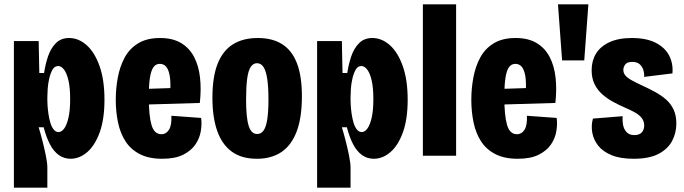

<svg xmlns="http://www.w3.org/2000/svg" viewBox="-20 -717 3150 884"><path d="M44 147V-254V-528H158L161 -381H183Q189 -422 201.5 -458.5Q214 -495 237.5 -518.5Q261 -542 298 -542Q342 -542 379 -509Q416 -476 438.5 -412.5Q461 -349 461 -258Q461 -168 439 -107.5Q417 -47 381.5 -16.5Q346 14 305 14Q275 14 251 -3Q227 -20 210 -52.5Q193 -85 181 -131H158Q167 -102 176 -66.5Q185 -31 191.5 1.5Q198 34 198 55V147ZM250 -109Q263 -109 275 -124.5Q287 -140 295 -174Q303 -208 303 -261Q303 -314 295 -347.5Q287 -381 274.5 -397Q262 -413 248 -413Q231 -413 221.5 -396Q212 -379 206.5 -355Q201 -331 199.5 -307.5Q198 -284 198 -269V-255Q198 -247 199 -230.5Q200 -214 203 -193Q206 -172 211.5 -153Q217 -134 226.5 -121.5Q236 -109 250 -109Z M727 14Q665 14 623.5 -7.5Q582 -29 558 -66Q534 -103 523.5 -152.5Q513 -202 513 -258Q513 -310 522.5 -360.5Q532 -411 554 -452Q576 -493 616 -517.5Q656 -542 717 -542Q775 -542 813.5 -519Q852 -496 873.5 -455Q895 -414 901 -359.5Q907 -305 900 -243L630 -235V-307L780 -312L763 -280Q767 -337 761.5 -367.5Q756 -398 744.5 -410.5Q733 -423 716 -423Q697 -423 686 -407Q675 -391 670 -357Q665 -323 665 -271Q665 -185 677.5 -142Q690 -99 723 -99Q734 -99 743 -104.5Q752 -110 758.5 -120.5Q765 -131 767.5 -147.5Q770 -164 769 -184L906 -174Q910 -146 904.5 -113Q899 -80 879.5 -51.5Q860 -23 823 -4.5Q786 14 727 14Z M1163 14Q1092 14 1047 -19Q1002 -52 980 -114.5Q958 -177 958 -267Q958 -363 982 -423.5Q1006 -484 1052.5 -513Q1099 -542 1167 -542Q1235 -542 1280 -513Q1325 -484 1347.5 -425Q1370 -366 1370 -274Q1370 -174 1345.5 -110.5Q1321 -47 1275 -16.5Q1229 14 1163 14ZM1164 -100Q1182 -100 1193.5 -116Q1205 -132 1210.5 -167.5Q1216 -203 1216 -258Q1216 -316 1210.5 -353Q1205 -390 1193.5 -408Q1182 -426 1163 -426Q1146 -426 1134.5 -409Q1123 -392 1118 -354.5Q1113 -317 1113 -258Q1113 -175 1125 -137.5Q1137 -100 1164 -100Z M1440 147V-254V-528H1554L1557 -381H1579Q1585 -422 1597.5 -458.5Q1610 -495 1633.5 -518.5Q1657 -542 1694 -542Q1738 -542 1775 -509Q1812 -476 1834.5 -412.5Q1857 -349 1857 -258Q1857 -168 1835 -107.5Q1813 -47 1777.5 -16.5Q1742 14 1701 14Q1671 14 1647 -3Q1623 -20 1606 -52.5Q1589 -85 1577 -131H1554Q1563 -102 1572 -66.5Q1581 -31 1587.5 1.5Q1594 34 1594 55V147ZM1646 -109Q1659 -109 1671 -124.5Q1683 -140 1691 -174Q1699 -208 1699 -261Q1699 -314 1691 -347.5Q1683 -381 1670.5 -397Q1658 -413 1644 -413Q1627 -413 1617.5 -396Q1608 -379 1602.5 -355Q1597 -331 1595.5 -307.5Q1594 -284 1594 -269V-255Q1594 -247 1595 -230.5Q1596 -214 1599 -193Q1602 -172 1607.5 -153Q1613 -134 1622.5 -121.5Q1632 -109 1646 -109Z M1927 0V-697H2080V0Z M2364 14Q2302 14 2260.5 -7.5Q2219 -29 2195 -66Q2171 -103 2160.5 -152.5Q2150 -202 2150 -258Q2150 -310 2159.5 -360.5Q2169 -411 2191 -452Q2213 -493 2253 -517.5Q2293 -542 2354 -542Q2412 -542 2450.5 -519Q2489 -496 2510.5 -455Q2532 -414 2538 -359.5Q2544 -305 2537 -243L2267 -235V-307L2417 -312L2400 -280Q2404 -337 2398.5 -367.5Q2393 -398 2381.5 -410.5Q2370 -423 2353 -423Q2334 -423 2323 -407Q2312 -391 2307 -357Q2302 -323 2302 -271Q2302 -185 2314.5 -142Q2327 -99 2360 -99Q2371 -99 2380 -104.5Q2389 -110 2395.5 -120.5Q2402 -131 2404.5 -147.5Q2407 -164 2406 -184L2543 -174Q2547 -146 2541.5 -113Q2536 -80 2516.5 -51.5Q2497 -23 2460 -4.5Q2423 14 2364 14Z M2568 -439 2549 -697H2689L2670 -439Z M2897 14Q2836 14 2796 -2.5Q2756 -19 2734.5 -46Q2713 -73 2707 -106Q2701 -139 2710 -171L2847 -182Q2845 -163 2848.5 -143Q2852 -123 2864.5 -109Q2877 -95 2900 -95Q2924 -95 2935 -107.5Q2946 -120 2946 -139Q2946 -160 2933.5 -175Q2921 -190 2900.5 -201Q2880 -212 2854 -223Q2829 -234 2803 -248Q2777 -262 2754 -282Q2731 -302 2717.5 -329.5Q2704 -357 2704 -394Q2704 -437 2724 -470Q2744 -503 2785.5 -522.5Q2827 -542 2889 -542Q2956 -542 2999 -520Q3042 -498 3061 -461Q3080 -424 3076 -379L2946 -363Q2947 -378 2942.5 -393.5Q2938 -409 2926 -420.5Q2914 -432 2891 -432Q2868 -432 2859 -420.5Q2850 -409 2850 -395Q2850 -381 2859 -370Q2868 -359 2886.5 -348.5Q2905 -338 2933 -325Q2966 -310 2995.5 -294Q3025 -278 3047 -258.5Q3069 -239 3081.5 -212Q3094 -185 3094 -148Q3094 -106 3075 -69Q3056 -32 3013 -9Q2970 14 2897 14Z"/></svg>

Font: Bricolage Grotesque 24pt Condensed ExtraBold
Style: Regular
Weight: 800
Width: 3
Designer: Mathieu Triay
Foundry: Atelier Triay
Version: Version 1.001;gftools[0.9.33.dev8+g029e19f]